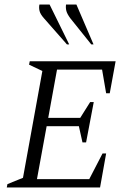

<svg xmlns="http://www.w3.org/2000/svg" viewBox="-20 -832 561 852"><path d="M10 0 13 -15 82 -43 168 -517 109 -545 112 -560H493L467 -418H451L433 -523H233L194 -309H336L380 -379H396L362 -200H346L330 -272H187L144 -37H376L435 -151H451L424 0ZM385 -635 292 -751Q278 -770 274.5 -783.5Q271 -797 273 -812H319L395 -635ZM277 -635 175 -751Q159 -769 155.5 -783.5Q152 -798 155 -812H200L287 -635Z"/></svg>

Font: Spectral SC Light
Style: Italic
Weight: 300
Italic angle: -10°
Designer: Jean-Baptiste Levee
Foundry: Production Type
Version: Version 2.001